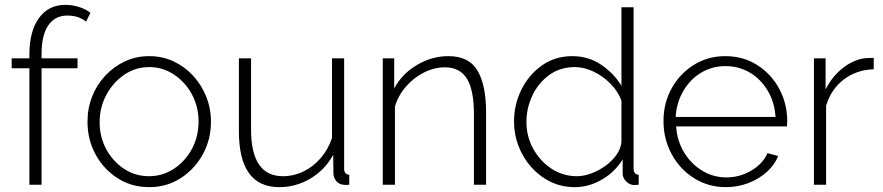

<svg xmlns="http://www.w3.org/2000/svg" viewBox="-20 -760 3632 790"><path d="M101 0V-479H28V-520H101V-537Q101 -632 140.5 -686Q180 -740 248 -740Q278 -740 306 -731Q334 -722 352 -707L334 -671Q304 -696 257 -696Q206 -696 178.5 -655.5Q151 -615 151 -538V-520H299V-479H151V0Z M594 10Q521 10 463.5 -27Q406 -64 373 -125Q340 -186 340 -259Q340 -314 359 -362.5Q378 -411 413 -448.5Q448 -486 494 -507.5Q540 -529 594 -529Q648 -529 694 -507.5Q740 -486 774.5 -448.5Q809 -411 828.5 -362.5Q848 -314 848 -259Q848 -186 814.5 -125Q781 -64 723.5 -27Q666 10 594 10ZM390 -257Q390 -196 417.5 -145.5Q445 -95 491 -65Q537 -35 593 -35Q649 -35 695.5 -65.5Q742 -96 769.5 -147Q797 -198 797 -260Q797 -321 769.5 -372Q742 -423 695.5 -453.5Q649 -484 594 -484Q538 -484 492 -453Q446 -422 418 -370.5Q390 -319 390 -257Z M963 -220V-520H1013V-227Q1013 -35 1144 -35Q1188 -35 1228.5 -54.5Q1269 -74 1299.5 -109.5Q1330 -145 1346 -192V-520H1396V-66Q1396 -42 1417 -41V0Q1400 2 1392 0Q1375 -2 1364 -14.5Q1353 -27 1352 -45L1351 -123Q1317 -61 1257.5 -25.5Q1198 10 1129 10Q963 10 963 -220Z M1980 0H1930V-290Q1930 -390 1901 -436.5Q1872 -483 1811 -483Q1767 -483 1725 -462Q1683 -441 1651 -404.5Q1619 -368 1605 -322V0H1555V-520H1602V-396Q1633 -455 1694.5 -492Q1756 -529 1825 -529Q1910 -529 1945 -469Q1980 -409 1980 -299Z M2095 -259Q2095 -331 2126 -392.5Q2157 -454 2211 -491.5Q2265 -529 2334 -529Q2402 -529 2454.5 -493Q2507 -457 2537 -407V-730H2587V-66Q2587 -42 2608 -41V0Q2592 2 2584 1Q2566 -2 2554 -16Q2542 -30 2542 -46V-104Q2510 -52 2456.5 -21Q2403 10 2345 10Q2290 10 2244.5 -12.5Q2199 -35 2165.5 -73Q2132 -111 2113.5 -159Q2095 -207 2095 -259ZM2537 -175V-346Q2523 -384 2492 -415.5Q2461 -447 2422 -465.5Q2383 -484 2345 -484Q2285 -484 2240 -451.5Q2195 -419 2170.5 -367Q2146 -315 2146 -258Q2146 -199 2174 -148Q2202 -97 2249 -66Q2296 -35 2354 -35Q2381 -35 2411.5 -46Q2442 -57 2469.5 -76.5Q2497 -96 2515.5 -121.5Q2534 -147 2537 -175Z M2967 10Q2894 10 2835.5 -27Q2777 -64 2743.5 -126Q2710 -188 2710 -262Q2710 -335 2743 -395.5Q2776 -456 2834 -492.5Q2892 -529 2964 -529Q3038 -529 3095.5 -492.5Q3153 -456 3186 -395Q3219 -334 3219 -262Q3219 -250 3218 -240H2762Q2766 -180 2795 -132.5Q2824 -85 2869.5 -57.5Q2915 -30 2969 -30Q3023 -30 3071 -58Q3119 -86 3138 -130L3182 -118Q3167 -81 3134.5 -52Q3102 -23 3058.5 -6.5Q3015 10 2967 10ZM2760 -279H3171Q3167 -340 3138.5 -387.5Q3110 -435 3065 -461.5Q3020 -488 2965 -488Q2910 -488 2865 -461Q2820 -434 2792 -386.5Q2764 -339 2760 -279Z M3575 -475Q3505 -473 3452.5 -433.5Q3400 -394 3379 -325V0H3329V-520H3377V-392Q3404 -446 3449 -481Q3494 -516 3544 -521Q3554 -521 3561.5 -521.5Q3569 -522 3575 -522Z"/></svg>

Font: Raleway Light
Style: Regular
Weight: 300
Designer: Matt McInerney, Pablo Impallari, Rodrigo Fuenzalida
Foundry: Matt McInerney, Pablo Impallari, Rodrigo Fuenzalida
Version: Version 4.026